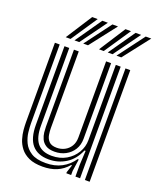

<svg xmlns="http://www.w3.org/2000/svg" viewBox="-147 -873 793 970"><g transform="rotate(20 250.0 -388.0)"><path d="M200.1 9.7Q155 9.7 126.1 -3.6Q97.3 -17 80.8 -38.4Q64.3 -59.8 56.8 -84.5Q49.4 -109.1 47.5 -132.2Q45.6 -155.4 45.6 -171.6V-600H71.3V-176.5Q71.3 -157 74.3 -129.4Q77.4 -101.8 89.9 -75.1Q102.4 -48.3 130.4 -30.4Q158.5 -12.6 208.4 -12.6Q257.4 -12.6 294 -32Q330.6 -51.4 354.6 -86.7H360.6L351.2 -21.9V0H325.4L325.2 -5.7L338.7 -47.2H333.8Q308.6 -17.7 275.6 -4Q242.5 9.7 200.1 9.7ZM425 0V-600H450.7V0ZM231.6 -82Q201 -82 184 -93.2Q166.9 -104.4 159.3 -121.3Q151.7 -138.2 149.8 -155.8Q148 -173.4 148 -186.2V-600H173.8V-187.6Q173.8 -171.3 176.9 -151.9Q180 -132.4 193.1 -118.4Q206.1 -104.4 235.5 -104.4Q258.1 -104.4 277.5 -114.4Q297 -124.5 308.9 -143.8Q320.8 -163.1 320.8 -190.7V-600H347.7V-193.3Q347.7 -160.2 332.2 -135.1Q316.6 -110 290.3 -96Q264.1 -82 231.6 -82ZM215.9 -35.2Q157.1 -35.7 127.1 -70.5Q97 -105.4 97 -178.1V-600H122.7V-181.3Q122.7 -118.5 147.7 -88Q172.8 -57.4 225.4 -57.4Q269.3 -57.4 302.6 -77Q335.8 -96.5 354.4 -128.1Q373 -159.6 373 -195.5V-600H399.2V0H374.3V-63.6L378.3 -139.5H372.2Q350 -86.9 308.3 -60.9Q266.6 -34.8 215.9 -35.2ZM87.4 -645 178.3 -786.3H208L113.2 -645ZM134.5 -645 232.7 -786.3H262.5L160 -645ZM181.4 -645 287.2 -786.3H317L207.1 -645ZM266.3 -645 357.2 -786.3H386.9L291.8 -645ZM313.2 -645 411.7 -786.3H441.4L338.9 -645ZM360.2 -645 466.1 -786.3H495.9L385.9 -645Z"/></g></svg>

Font: Big Shoulders Inline Text SC Thin
Style: Regular
Weight: 100
Designer: Patric King
Foundry: XO Type Co
Version: Version 2.002